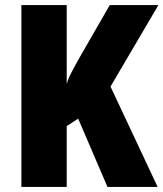

<svg xmlns="http://www.w3.org/2000/svg" viewBox="-20 -734 642 754"><path d="M599 0H402L287 -268L242 -239V0H64V-714H242V-404Q248 -426 260 -448.5Q272 -471 285 -495L411 -714H602L414 -394Z"/></svg>

Font: Noto Sans Tamil Condensed Black
Style: Regular
Weight: 900
Width: 3
Designer: Jelle Bosma - Monotype Design Team
Foundry: Monotype Imaging Inc.
Version: Version 2.004; ttfautohint (v1.8.4.7-5d5b)